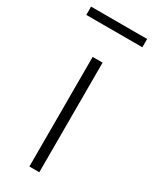

<svg xmlns="http://www.w3.org/2000/svg" viewBox="-195 -757 644 804"><g transform="rotate(30 126.5 -354.5)"><path d="M102 0V-530H150V0ZM-9 -669V-709H262V-669Z"/></g></svg>

Font: Noto Sans SC ExtraLight
Style: Regular
Weight: 250
Designer: Ryoko NISHIZUKA 西塚涼子 (kana, bopomofo & ideographs); Paul D. Hunt (Latin, Greek & Cyrillic); Sandoll Communications 산돌커뮤니
Foundry: Adobe
Version: Version 2.004-H2;hotconv 1.0.118;makeotfexe 2.5.65603